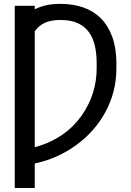

<svg xmlns="http://www.w3.org/2000/svg" viewBox="-20 -757 671 982"><path d="M55.4 -727.3H157.7V-709.2Q183.6 -722.7 215.4 -729.9Q247.2 -737.2 289.1 -737.2Q353.7 -737.2 406.4 -718.8Q459.2 -700.3 496.6 -662.5Q534.1 -624.6 554.7 -567.1Q575.3 -509.6 575.3 -431.8V-406.2Q575.3 -345.2 560.5 -288.9Q545.8 -232.6 518.6 -182.9Q491.5 -133.2 453.5 -90.6Q415.5 -47.9 369.1 -14.4Q322.8 19.2 269.4 43Q215.9 66.8 157.7 79.2V204.5H55.4ZM157.7 -4.3Q198.5 -14.9 233.8 -31.2Q269.2 -47.6 299.2 -68.4Q329.2 -89.1 353.9 -114Q378.6 -138.8 398.1 -166.5Q437.9 -224.1 456.1 -284.1Q474.4 -344.1 474.4 -406.2V-433.2Q474.4 -481.2 465.4 -521.8Q456.3 -562.5 435 -592.2Q413.7 -621.8 378.2 -638.3Q342.7 -654.8 289.8 -654.8Q239.3 -654.8 207.7 -639.6Q176.1 -624.3 157.7 -596.6Z"/></svg>

Font: Inter P
Style: Regular
Weight: 400
Designer: Rasmus Andersson
Foundry: rsms
Version: Version 3.018;git-588b23468